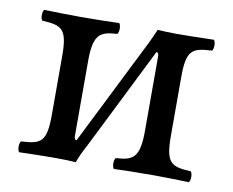

<svg xmlns="http://www.w3.org/2000/svg" viewBox="-56 -502 699 575"><g transform="rotate(10 293.0 -214.5)"><path d="M198 -63C195 -63 191 -65 191 -75V-303C191 -386 212 -395 263 -398C269 -404 269 -425 263 -431C240 -430 183 -429 146 -429C113 -429 73 -430 35 -431C29 -425 29 -404 35 -398C96 -395 112 -386 112 -303V-126C112 -43 96 -34 35 -31C29 -25 29 -4 35 2C74 1 114 0 146 0C169 0 196 1 207 2C212 -12 221 -32 232 -52L388 -365C391 -365 395 -363 395 -353V-126C395 -43 374 -34 323 -31C317 -25 317 -4 323 2C346 1 400 0 440 0C471 0 512 1 551 2C557 -4 557 -25 551 -31C490 -34 474 -43 474 -126V-303C474 -386 490 -395 551 -398C557 -404 557 -425 551 -431C511 -430 471 -429 440 -429C418 -429 390 -430 380 -431C372 -413 363 -392 354 -375Z"/></g></svg>

Font: Libertinus Serif
Style: Regular
Weight: 400
Designer: Philipp H. Poll, Khaled Hosny
Foundry: Caleb Maclennan
Version: Version 7.050;RELEASE